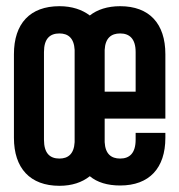

<svg xmlns="http://www.w3.org/2000/svg" viewBox="-20 -589 579 620"><path d="M172 -569C77 -569 25 -513 25 -414V-144C25 -46 77 11 172 11C212 11 245 0 270 -20C294 0 327 10 368 10C462 10 514 -46 514 -144V-160H418V-138C418 -94 398 -77 368 -77C339 -77 320 -92 318 -130C318 -135 318 -139 318 -144V-206H514V-414C514 -513 462 -569 368 -569C327 -569 294 -558 270 -539C245 -558 212 -569 172 -569ZM221 -130C219 -92 200 -77 172 -77C141 -77 122 -94 122 -138V-421C122 -464 141 -481 172 -481C200 -481 219 -466 221 -428C221 -424 221 -419 221 -414V-144C221 -139 221 -135 221 -130ZM318 -293V-414C318 -419 318 -424 318 -428C320 -466 339 -481 368 -481C398 -481 418 -464 418 -421V-293Z"/></svg>

Font: Modon Arabic
Style: Bold
Weight: 700
Designer: Ahmedzaza
Foundry: Ahmedzaza
Version: Version 2.010